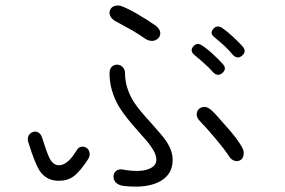

<svg xmlns="http://www.w3.org/2000/svg" viewBox="-20 -742 1040 701"><path d="M430.7 -716.8Q414.1 -724.6 400.4 -720.7Q387.7 -717.8 382.8 -707Q377 -697.3 381.8 -685.5Q386.7 -672.9 402.3 -664.1L418.9 -655.3Q449.2 -638.7 464.8 -629.9Q491.2 -614.3 508.8 -601.6Q522.5 -591.8 538.1 -592.8Q551.8 -594.7 559.6 -604.5Q567.4 -614.3 564.5 -627Q560.5 -640.6 543.9 -651.4Q515.6 -670.9 495.1 -682.6Q460.9 -704.1 430.7 -716.8ZM436.5 -474.6Q436.5 -489.3 426.8 -498Q418.9 -505.9 408.2 -505.9Q396.5 -505.9 388.7 -499Q379.9 -490.2 379.9 -474.6Q379.9 -411.1 415 -351.6Q436.5 -316.4 487.3 -259.8Q520.5 -223.6 531.2 -207Q550.8 -180.7 550.8 -158.2Q550.8 -134.8 520.5 -124Q487.3 -112.3 428.7 -123Q414.1 -126 404.3 -118.2Q395.5 -111.3 394.5 -99.6Q393.6 -86.9 401.4 -77.1Q411.1 -66.4 428.7 -63.5Q517.6 -52.7 566.4 -81.1Q610.4 -106.4 610.4 -158.2Q610.4 -191.4 586.9 -226.6Q572.3 -248 534.2 -290Q486.3 -341.8 467.8 -371.1Q436.5 -421.9 436.5 -474.6ZM757.8 -334Q743.2 -349.6 729.5 -351.6Q716.8 -352.5 707 -344.7Q698.2 -336.9 698.2 -324.2Q698.2 -311.5 710 -299.8Q736.3 -272.5 766.6 -236.3Q798.8 -198.2 815.4 -172.9Q823.2 -159.2 835.9 -155.3Q846.7 -151.4 857.4 -157.2Q867.2 -163.1 869.1 -175.8Q872.1 -189.5 863.3 -205.1Q847.7 -232.4 819.3 -265.6Q801.8 -286.1 766.6 -325.2ZM133.8 -239.3Q128.9 -253.9 119.1 -258.8Q109.4 -263.7 99.6 -259.8Q88.9 -255.9 84 -246.1Q79.1 -235.4 84 -220.7Q108.4 -141.6 127 -115.2Q151.4 -82 194.3 -82Q226.6 -82 248 -97.7Q271.5 -114.3 301.8 -161.1Q309.6 -173.8 306.6 -185.5Q304.7 -196.3 295.9 -202.1Q287.1 -208 276.4 -206.1Q265.6 -204.1 258.8 -191.4Q243.2 -166 228.5 -153.3Q211.9 -138.7 195.3 -138.7Q174.8 -138.7 162.1 -162.1Q153.3 -177.7 136.7 -230.5ZM718.8 -575.2Q700.2 -588.9 685.5 -572.3Q671.9 -555.7 690.4 -541Q713.9 -521.5 727.5 -508.8Q745.1 -493.2 755.9 -480.5Q773.4 -460 792 -475.6Q809.6 -491.2 793 -508.8Q776.4 -527.3 758.8 -543Q738.3 -562.5 718.8 -575.2ZM792 -639.6Q772.5 -652.3 758.8 -636.7Q744.1 -620.1 763.7 -605.5Q786.1 -586.9 800.8 -573.2Q817.4 -557.6 828.1 -543.9Q845.7 -523.4 864.3 -539.1Q881.8 -554.7 865.2 -573.2Q846.7 -592.8 831.1 -607.4Q809.6 -627 792 -639.6Z"/></svg>

Font: GulimChe
Style: Regular
Weight: 400
Monospace: yes
Version: Version 2.21